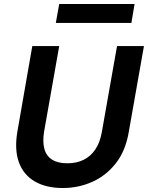

<svg xmlns="http://www.w3.org/2000/svg" viewBox="-20 -931 742 963"><path d="M295 12Q210 12 153.5 -21.5Q97 -55 74.5 -118Q52 -181 67 -270L142 -700H277L201 -270Q193 -220 202.5 -184.5Q212 -149 241 -130.5Q270 -112 318 -112Q364 -112 399.5 -129.5Q435 -147 458.5 -182Q482 -217 491 -270L567 -700H702L626 -270Q610 -174 560.5 -111.5Q511 -49 442 -18.5Q373 12 295 12ZM260 -816 277 -911H655L639 -816Z"/></svg>

Font: DM Sans 16pt
Style: Bold Italic
Weight: 700
Italic angle: -10°
Version: Version 4.004;gftools[0.9.30]